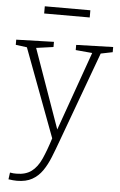

<svg xmlns="http://www.w3.org/2000/svg" viewBox="-68 -758 649 1037"><g transform="rotate(5 256.5 -239.0)"><path d="M18 233 23 196Q33 198 41.5 198.5Q50 199 58 199Q108 199 139.5 175.5Q171 152 192 105.5Q213 59 234 -8L55 -486L-6 -494V-522L198 -528V-500L105 -487L257 -58L409 -486L319 -494V-522L519 -528V-500L455 -487L275 3Q258 50 241 92.5Q224 135 201.5 167.5Q179 200 146 218.5Q113 237 64 237Q45 237 18 233ZM379 -715V-676H132V-715Z"/></g></svg>

Font: Bitter Light
Style: Regular
Weight: 300
Designer: Sol Matas, and Bitter project Authors
Foundry: Sol Matas
Version: Version 2.001